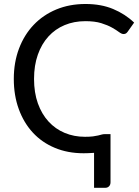

<svg xmlns="http://www.w3.org/2000/svg" viewBox="-20 -744 678 939"><path d="M440 3.5Q427 4.5 412.8 5Q398.5 5.5 389 5.5Q311.5 5.5 248.5 -20.8Q185.5 -47 141 -95Q96.5 -143 72 -210Q47.5 -277 47.5 -358Q47.5 -439 73 -506.5Q98.5 -574 144.8 -622.5Q191 -671 255.5 -697.8Q320 -724.5 398 -724.5Q474.5 -724.5 533.2 -700Q592 -675.5 636 -633.5L604.5 -589Q601 -584 596.5 -580.8Q592 -577.5 584 -577.5Q575 -577.5 562 -587.2Q549 -597 527.8 -609Q506.5 -621 475 -630.8Q443.5 -640.5 397.5 -640.5Q342 -640.5 296 -621.2Q250 -602 216.8 -565.5Q183.5 -529 165 -476.5Q146.5 -424 146.5 -358Q146.5 -291 165.2 -238.5Q184 -186 217.5 -149.5Q251 -113 296.5 -94Q342 -75 395.5 -75Q419.5 -75 434.8 -77Q450 -79 460.2 -81.5Q470.5 -84 477.5 -86Q484.5 -88 493 -88H520.5V147Q520.5 160 513.2 167.2Q506 174.5 494.5 174.5H440Z"/></svg>

Font: Lato
Style: Regular
Weight: 400
Designer: Lukasz Dziedzic with Adam Twardoch and Botio Nikoltchev
Foundry: tyPoland Lukasz Dziedzic
Version: Version 2.015; 2015-08-06; http://www.latofonts.com/